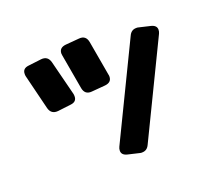

<svg xmlns="http://www.w3.org/2000/svg" viewBox="-95 -635 905 797"><g transform="rotate(-20 357.0 -236.0)"><path d="M386 -320Q387 -317 387 -312Q387 -286 357 -283L297 -278Q266 -275 260 -307L233 -461Q232 -464 232 -469Q232 -495 262 -498L322 -503Q353 -506 359 -474ZM222 -295Q223 -291 223 -284Q223 -260 196 -257L138 -250Q107 -247 99 -277L61 -431Q60 -434 60 -437Q60 -440 60 -442Q60 -466 87 -469L145 -476Q175 -479 183 -449ZM439 9Q429 31 407 31Q405 31 402 31Q399 31 397 30L346 18Q322 12 322 -7Q322 -16 326 -24L528 -441Q538 -463 560 -463Q562 -463 565 -463Q568 -463 570 -462L621 -450Q645 -444 645 -425Q645 -416 641 -408Z"/></g></svg>

Font: Yusei Magic
Style: Regular
Weight: 400
Designer: Tanukizamurai
Foundry: Yusei Magic Project
Version: Version 1.200